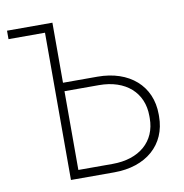

<svg xmlns="http://www.w3.org/2000/svg" viewBox="-79 -775 814 850"><g transform="rotate(-10 328.0 -350.0)"><path d="M172 0H367C510 0 605 -82 605 -210V-219C605 -347 510 -430 367 -430H212V-700H8V-662H172ZM212 -38V-392H367C487 -392 563 -324 563 -219V-209C563 -104 486 -38 366 -38Z"/></g></svg>

Font: Fixel Text ExtraLight
Style: Regular
Weight: 200
Width: 4
Designer: AlfaBravo + MacPaw
Foundry: Kyrylo Tkachov, Marchela Mozhyna, Serhii Makarenko, Maria Weinstein, Zakhar Kryvoshyya
Version: Version 1.211